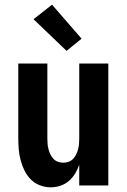

<svg xmlns="http://www.w3.org/2000/svg" viewBox="-20 -791 540 819"><path d="M196 8Q173 8 150.5 -0.5Q128 -9 111.5 -25.5Q95 -42 84.5 -63.5Q74 -85 68 -107.5Q62 -130 60 -153.5Q58 -177 58 -200V-520H182V-200Q182 -188 183 -176.5Q184 -165 187 -154Q190 -143 195 -132.5Q200 -122 208 -113.5Q216 -105 227 -101Q238 -97 250 -97Q262 -97 273 -101Q284 -105 292 -113.5Q300 -122 305 -132.5Q310 -143 313 -154Q316 -165 317 -176.5Q318 -188 318 -200V-520H442V0H318V-88Q311 -68 300 -50Q289 -32 273 -18.5Q257 -5 237 1.5Q217 8 196 8ZM264 -574 123 -709 202 -771 328 -626Z"/></svg>

Font: Iosevka Term Curly Extrabold
Style: Regular
Weight: 800
Designer: Belleve Invis
Foundry: Belleve Invis
Version: Version 32.3.0